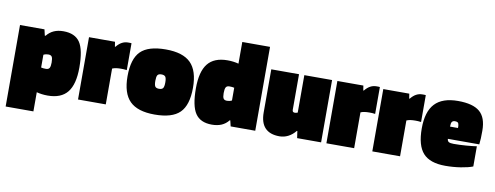

<svg xmlns="http://www.w3.org/2000/svg" viewBox="-66 -1006 3863 1499"><g transform="rotate(10 1865.5 -256.5)"><path d="M241 152H21V-494H215L226 -446H232Q256 -476 288.5 -490.5Q321 -505 364 -505Q456 -505 495.5 -446.5Q535 -388 535 -247Q535 -114 485 -51.5Q435 11 329 11Q304 11 281.5 8Q259 5 241 0ZM315 -248Q315 -281 307.5 -293.5Q300 -306 279 -306Q270 -306 260.5 -304Q251 -302 241 -297V-196Q249 -194 258 -193Q267 -192 279 -192Q300 -192 307.5 -205Q315 -218 315 -248Z M788 0H568V-494H774L780 -456H784Q805 -482 827.5 -494Q850 -506 875 -506Q887 -506 892 -506Q897 -506 903 -505V-292Q890 -294 879 -294.5Q868 -295 857 -295Q835 -295 818.5 -292.5Q802 -290 788 -284Z M1436 -246Q1436 -108 1375.5 -48Q1315 12 1176 12Q1041 12 979 -50Q917 -112 917 -246Q917 -384 977 -444Q1037 -504 1176 -504Q1312 -504 1374 -442Q1436 -380 1436 -246ZM1137 -249Q1137 -216 1145 -204Q1153 -192 1176 -192Q1199 -192 1207.5 -204Q1216 -216 1216 -249Q1216 -282 1207.5 -294Q1199 -306 1176 -306Q1153 -306 1145 -294Q1137 -282 1137 -249Z M1753 -665H1973V0H1778L1767 -46H1763Q1739 -16 1706.5 -2Q1674 12 1630 12Q1539 12 1499 -47.5Q1459 -107 1459 -246Q1459 -379 1509 -441.5Q1559 -504 1665 -504Q1690 -504 1712.5 -501Q1735 -498 1753 -493ZM1715 -306Q1694 -306 1686.5 -292.5Q1679 -279 1679 -247Q1679 -216 1686.5 -204Q1694 -192 1715 -192Q1724 -192 1733.5 -194Q1743 -196 1753 -201V-302Q1745 -304 1736 -305Q1727 -306 1715 -306Z M2166 10Q2090 10 2051.5 -30.5Q2013 -71 2013 -152V-494H2233V-212Q2233 -201 2238 -196.5Q2243 -192 2253 -192Q2257 -192 2263 -193.5Q2269 -195 2275 -197V-494H2495V0H2305L2297 -55H2293Q2267 -23 2234.5 -6.5Q2202 10 2166 10Z M2757 0H2537V-494H2743L2749 -456H2753Q2774 -482 2796.5 -494Q2819 -506 2844 -506Q2856 -506 2861 -506Q2866 -506 2872 -505V-292Q2859 -294 2848 -294.5Q2837 -295 2826 -295Q2804 -295 2787.5 -292.5Q2771 -290 2757 -284Z M3121 0H2901V-494H3107L3113 -456H3117Q3138 -482 3160.5 -494Q3183 -506 3208 -506Q3220 -506 3225 -506Q3230 -506 3236 -505V-292Q3223 -294 3212 -294.5Q3201 -295 3190 -295Q3168 -295 3151.5 -292.5Q3135 -290 3121 -284Z M3698 -181V-21Q3663 -7 3603.5 2.5Q3544 12 3481 12Q3359 12 3304.5 -48.5Q3250 -109 3250 -244Q3250 -377 3309.5 -440.5Q3369 -504 3493 -504Q3611 -504 3665 -458Q3719 -412 3719 -308Q3719 -272 3718 -248.5Q3717 -225 3714 -199H3465Q3466 -181 3477.5 -174.5Q3489 -168 3516 -168Q3564 -168 3615 -172Q3666 -176 3698 -181ZM3527 -319Q3525 -334 3518 -339Q3511 -344 3496 -344Q3480 -344 3472.5 -334Q3465 -324 3465 -296H3528Q3528 -303 3528 -308Q3528 -313 3527 -319Z"/></g></svg>

Font: Blinker Black
Style: Regular
Weight: 900
Designer: Juergen Huber
Foundry: supertype
Version: Version 1.017;hotconv 1.0.117;makeotfexe 2.5.65602